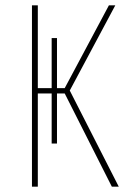

<svg xmlns="http://www.w3.org/2000/svg" viewBox="-20 -701 500 721"><path d="M242 -361 426 0H400L223 -350H194V-162H174V-350H122V0H100V-681H122V-370H174V-558H194V-370H223L389 -681H413Z"/></svg>

Font: Fira Sans Extra Condensed Thin
Style: Regular
Weight: 250
Width: 1
Designer: Carrois Corporate & Edenspiekermann AG
Foundry: Carrois Corporate GbR & Edenspiekermann AG
Version: Version 4.203